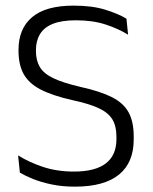

<svg xmlns="http://www.w3.org/2000/svg" viewBox="-20 -670 557 700"><path d="M253 10.5Q207 10.5 168.8 2.5Q130.5 -5.5 101.2 -17.2Q72 -29 52.5 -40.5L46 -103.5Q83.5 -79.5 135.2 -62Q187 -44.5 249.5 -44.5Q327 -44.5 365.8 -74.2Q404.5 -104 404.5 -162.5V-172Q404.5 -210.5 389.5 -235Q374.5 -259.5 339.5 -275.8Q304.5 -292 243.5 -305Q170.5 -321.5 127.5 -344Q84.5 -366.5 66 -400.5Q47.5 -434.5 47.5 -484.5V-488.5Q47.5 -565.5 97.2 -607.5Q147 -649.5 248.5 -649.5Q316.5 -649.5 364.2 -634.5Q412 -619.5 441 -602L447 -543.5Q412.5 -565 365.5 -580.5Q318.5 -596 256.5 -596Q204.5 -596 172.5 -583Q140.5 -570 125.8 -545.5Q111 -521 111 -487V-484.5Q111 -450 125 -426Q139 -402 174.2 -385Q209.5 -368 274 -353Q346 -337 388 -315.8Q430 -294.5 448.8 -260.5Q467.5 -226.5 467.5 -172.5V-161.5Q467.5 -77 413.5 -33.2Q359.5 10.5 253 10.5Z"/></svg>

Font: Anek Devanagari Medium Light
Style: Regular
Weight: 300
Version: Version 1.003